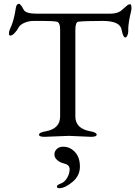

<svg xmlns="http://www.w3.org/2000/svg" viewBox="-20 -714 711 1009"><path d="M292 275Q279 275 279 266.5Q279 258 299.5 250.5Q320 243 333 220.5Q346 198 346 175Q346 152 316 145Q297 141 281.5 128Q266 115 266 98Q266 81 278.5 69Q291 57 312 57Q348 57 374 85Q400 113 400 161.5Q400 210 360.5 242.5Q321 275 292 275ZM671 -669 670 -660Q654 -594 654 -561V-549Q654 -539 649.5 -528Q645 -517 638 -517Q627 -517 619 -558Q611 -604 519.5 -604Q428 -604 392 -600Q376 -598 376 -557V-102Q376 -38 455 -24Q488 -18 488 -6.5Q488 5 459 5L342 0L214 5Q185 5 185 -6.5Q185 -18 221 -24Q296 -38 296 -102V-557Q296 -597 278 -600Q259 -604 204 -604H157Q131 -604 108 -594Q85 -584 77 -568.5Q69 -553 56.5 -540Q44 -527 34 -527Q27 -527 27 -538.5Q27 -550 32 -560Q54 -606 63 -671Q66 -694 80 -694Q88 -694 105 -662Q116 -642 175 -642H556Q594 -642 614 -656Q621 -661 631.5 -671Q642 -681 649.5 -686.5Q657 -692 664 -692Q671 -692 671 -669Z"/></svg>

Font: EB Garamond
Style: Regular
Weight: 400
Version: Version 0.012